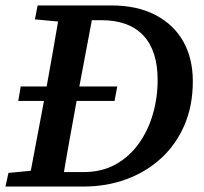

<svg xmlns="http://www.w3.org/2000/svg" viewBox="-29 -684 749 704"><path d="M391 -314H38L47 -367H401ZM-9 0 2 -50 127 -62H141L132 0ZM73 0 140 -355Q154 -432 167.5 -509.5Q181 -587 194 -664H318L251 -309Q237 -232 223 -154.5Q209 -77 197 0ZM99 -613 109 -664H253L242 -601H228ZM139 0 147 -53H277Q344 -53 394.5 -81Q445 -109 479.5 -157Q514 -205 531.5 -265.5Q549 -326 549 -391Q549 -498 496.5 -554Q444 -610 342 -610H253L261 -664H380Q474 -664 541 -629Q608 -594 643 -532Q678 -470 678 -386Q678 -296 647 -224.5Q616 -153 561 -103Q506 -53 433.5 -26.5Q361 0 277 0Z"/></svg>

Font: Source Serif 4 18pt SemiBold
Style: Italic
Weight: 600
Italic angle: -12°
Designer: Frank Grießhammer
Foundry: Adobe Systems Incorporated
Version: Version 4.004;hotconv 1.0.116;makeotfexe 2.5.65601